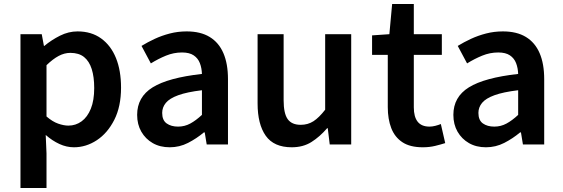

<svg xmlns="http://www.w3.org/2000/svg" viewBox="-20 -727 2831 966"><path d="M83 219V-555H190L201 -496H203Q239 -526 282 -547.5Q325 -569 370 -569Q440 -569 489 -533.5Q538 -498 563.5 -435Q589 -372 589 -286Q589 -191 555 -124Q521 -57 467 -21.5Q413 14 352 14Q315 14 279 -2.5Q243 -19 210 -48L214 45V219ZM324 -95Q361 -95 390.5 -116.5Q420 -138 437 -180Q454 -222 454 -284Q454 -340 441.5 -379.5Q429 -419 403 -440Q377 -461 334 -461Q304 -461 275 -445.5Q246 -430 214 -399V-141Q244 -115 272.5 -105Q301 -95 324 -95Z M834 14Q785 14 748.5 -7Q712 -28 691 -64.5Q670 -101 670 -149Q670 -239 748 -287.5Q826 -336 996 -355Q995 -385 985.5 -409.5Q976 -434 954.5 -448.5Q933 -463 896 -463Q854 -463 815 -447Q776 -431 739 -408L692 -496Q723 -515 758.5 -531.5Q794 -548 834.5 -558.5Q875 -569 919 -569Q989 -569 1035 -541Q1081 -513 1104 -459.5Q1127 -406 1127 -329V0H1020L1010 -61H1006Q969 -30 926 -8Q883 14 834 14ZM876 -90Q909 -90 937.5 -105.5Q966 -121 996 -149V-273Q921 -264 877 -248Q833 -232 814.5 -209.5Q796 -187 796 -159Q796 -122 818.5 -106Q841 -90 876 -90Z M1448 14Q1358 14 1317 -44Q1276 -102 1276 -207V-555H1407V-223Q1407 -156 1427.5 -127.5Q1448 -99 1493 -99Q1529 -99 1557 -117Q1585 -135 1616 -175V-555H1747V0H1639L1629 -82H1626Q1589 -39 1547 -12.5Q1505 14 1448 14Z M2107 14Q2043 14 2004.5 -11.5Q1966 -37 1948.5 -82.5Q1931 -128 1931 -188V-451H1852V-549L1939 -555L1953 -707H2062V-555H2203V-451H2062V-187Q2062 -139 2081.5 -114.5Q2101 -90 2141 -90Q2155 -90 2170.5 -94Q2186 -98 2198 -103L2220 -7Q2198 0 2169.5 7Q2141 14 2107 14Z M2425 14Q2376 14 2339.5 -7Q2303 -28 2282 -64.5Q2261 -101 2261 -149Q2261 -239 2339 -287.5Q2417 -336 2587 -355Q2586 -385 2576.5 -409.5Q2567 -434 2545.5 -448.5Q2524 -463 2487 -463Q2445 -463 2406 -447Q2367 -431 2330 -408L2283 -496Q2314 -515 2349.5 -531.5Q2385 -548 2425.5 -558.5Q2466 -569 2510 -569Q2580 -569 2626 -541Q2672 -513 2695 -459.5Q2718 -406 2718 -329V0H2611L2601 -61H2597Q2560 -30 2517 -8Q2474 14 2425 14ZM2467 -90Q2500 -90 2528.5 -105.5Q2557 -121 2587 -149V-273Q2512 -264 2468 -248Q2424 -232 2405.5 -209.5Q2387 -187 2387 -159Q2387 -122 2409.5 -106Q2432 -90 2467 -90Z"/></svg>

Font: Noto Sans HK SemiBold
Style: Regular
Weight: 600
Version: Version 2.004-H2;hotconv 1.0.118;makeotfexe 2.5.65603